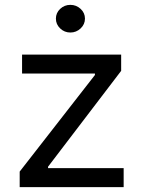

<svg xmlns="http://www.w3.org/2000/svg" viewBox="-20 -770 581 790"><path d="M61 0V-64L370.6 -461.4V-467.3H70.8V-545.4H478.5V-478.5L177.7 -84V-78.1H488.8V0ZM269.5 -636.2Q245.1 -636.2 227.5 -653.1Q210 -669.9 210 -693.4Q210 -716.8 227.5 -733.4Q245.1 -750 269.5 -750Q293.9 -750 311.8 -733.4Q329.6 -716.8 329.6 -693.4Q329.6 -669.9 311.8 -653.1Q293.9 -636.2 269.5 -636.2Z"/></svg>

Font: Sahel VF Regular
Style: Regular
Weight: 400
Foundry: Saber Rastikerdar (saber.rastikerdar@gmail.com)
Version: Version 3.4.0